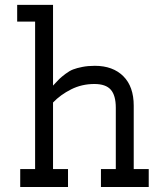

<svg xmlns="http://www.w3.org/2000/svg" viewBox="-20 -749 665 769"><path d="M357.9 -412.6Q307.6 -412.6 264.9 -391.1Q222.2 -369.6 192.4 -338.4V-71.8H252.4V0H61V-71.8H120.6V-662.6H48.8V-729.5H192.4V-406.2Q208.5 -423.8 217.3 -432.4Q226.1 -440.9 242.2 -453.1Q258.3 -465.3 272.9 -470.9Q287.6 -476.6 310.1 -481Q332.5 -485.4 359.9 -485.4Q432.1 -485.4 473.9 -443.8Q515.6 -402.3 515.6 -325.7V-71.8H575.7V0H384.3V-71.8H443.8V-317.4Q443.8 -366.7 423.8 -389.6Q403.8 -412.6 357.9 -412.6Z"/></svg>

Font: Eligible
Style: Regular
Weight: 500
Version: Version 1.1